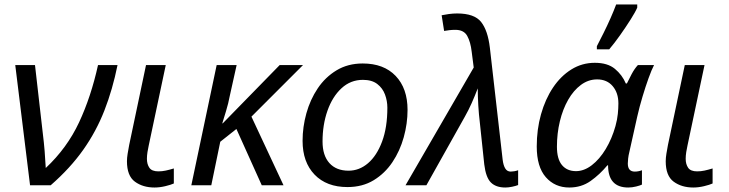

<svg xmlns="http://www.w3.org/2000/svg" viewBox="-20 -826 3248 856"><path d="M114 0 48 -536H136L171 -230Q176 -190 179 -152.5Q182 -115 184 -77Q279 -166 332.5 -280.5Q386 -395 417 -536H504Q482 -427 445.5 -333.5Q409 -240 351 -158Q293 -76 206 0Z M669 10Q617 10 581.5 -16Q546 -42 546 -107Q546 -122 549 -140.5Q552 -159 556 -180L631 -536H719L643 -177Q640 -164 637.5 -148Q635 -132 635 -118Q635 -94 646 -78Q657 -62 686 -62Q703 -62 719 -65.5Q735 -69 755 -75V-8Q742 -2 717 4Q692 10 669 10Z M833 0 946 -536H1035L1005 -401Q998 -364 987.5 -330Q977 -296 971 -276H973L1227 -536H1331L1101 -306L1244 0H1147L1034 -251L962 -194L922 0Z M1529 8Q1436 8 1382.5 -47.5Q1329 -103 1329 -198Q1329 -260 1346 -321Q1363 -382 1396.5 -432Q1430 -482 1480.5 -512.5Q1531 -543 1597 -543Q1691 -543 1744 -487.5Q1797 -432 1797 -336Q1797 -275 1780 -214Q1763 -153 1729.5 -103Q1696 -53 1646 -22.5Q1596 8 1529 8ZM1534 -65Q1582 -65 1621 -98.5Q1660 -132 1683.5 -195Q1707 -258 1707 -346Q1707 -376 1696.5 -404.5Q1686 -433 1662 -451.5Q1638 -470 1598 -470Q1543 -470 1502.5 -432.5Q1462 -395 1440 -332.5Q1418 -270 1418 -195Q1418 -133 1448.5 -99Q1479 -65 1534 -65Z M2233 10Q2191 10 2168.5 -12.5Q2146 -35 2139 -93L2119 -282Q2115 -314 2112.5 -354.5Q2110 -395 2110 -432Q2097 -398 2083 -366.5Q2069 -335 2052 -305L1881 0H1788L2092 -525L2083 -595Q2078 -639 2063 -666Q2048 -693 2010 -693Q1996 -693 1983.5 -691.5Q1971 -690 1960 -688L1949 -758Q1963 -761 1981.5 -763.5Q2000 -766 2018 -766Q2095 -766 2125 -728Q2155 -690 2164 -613L2221 -114Q2224 -89 2232.5 -75Q2241 -61 2257 -61Q2263 -61 2272.5 -62.5Q2282 -64 2290 -67V-1Q2280 3 2263.5 6.5Q2247 10 2233 10Z M2518 10Q2454 10 2413.5 -36Q2373 -82 2373 -173Q2373 -249 2392 -316.5Q2411 -384 2445.5 -435.5Q2480 -487 2527.5 -516.5Q2575 -546 2632 -546Q2689 -546 2721.5 -519Q2754 -492 2770 -454H2775Q2783 -471 2796 -495.5Q2809 -520 2824 -536H2896Q2885 -515 2871.5 -477.5Q2858 -440 2844.5 -395Q2831 -350 2821 -306L2786 -149Q2782 -133 2780.5 -119.5Q2779 -106 2779 -97Q2779 -61 2810 -61Q2826 -61 2842 -67V-3Q2834 1 2816 5.5Q2798 10 2781 10Q2691 10 2691 -89H2688Q2654 -48 2613 -19Q2572 10 2518 10ZM2548 -63Q2584 -63 2618.5 -89.5Q2653 -116 2680.5 -161.5Q2708 -207 2724 -264Q2732 -293 2734.5 -318.5Q2737 -344 2737 -365Q2737 -412 2711.5 -442Q2686 -472 2642 -472Q2603 -472 2570 -447.5Q2537 -423 2513 -381Q2489 -339 2476 -285Q2463 -231 2463 -172Q2463 -117 2485.5 -90Q2508 -63 2548 -63ZM2641 -606V-620Q2654 -645 2670.5 -678Q2687 -711 2702 -745Q2717 -779 2727 -806H2821V-792Q2813 -773 2791.5 -739Q2770 -705 2744.5 -669Q2719 -633 2696 -606Z M3071 10Q3019 10 2983.5 -16Q2948 -42 2948 -107Q2948 -122 2951 -140.5Q2954 -159 2958 -180L3033 -536H3121L3045 -177Q3042 -164 3039.5 -148Q3037 -132 3037 -118Q3037 -94 3048 -78Q3059 -62 3088 -62Q3105 -62 3121 -65.5Q3137 -69 3157 -75V-8Q3144 -2 3119 4Q3094 10 3071 10Z"/></svg>

Font: Noto IKEA Latin
Style: Italic
Weight: 400
Italic angle: -12°
Designer: Monotype Design Team
Foundry: Monotype Imaging Inc.
Version: Version 1.0